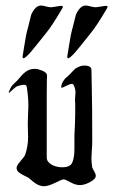

<svg xmlns="http://www.w3.org/2000/svg" viewBox="-20 -675 403 684"><path d="M320.3 -649.2Q325.2 -649.2 338.9 -651.6Q352.5 -654.1 356.4 -654.1Q363.3 -654.1 363.3 -650.4L361.3 -645.5Q323.2 -580.8 303.7 -557.6Q298.8 -551.5 288.1 -538.1Q277.3 -524.7 268.6 -513.7Q259.8 -502.7 250 -491.1Q240.2 -479.5 232.9 -473.4Q225.6 -467.3 222.7 -467.3Q219.7 -467.3 219.7 -472.2Q219.7 -477.1 220.7 -480.7Q223.6 -497.8 226.6 -516.7Q229.5 -535.6 232.4 -550.3Q235.4 -564.9 240.2 -582Q242.2 -588.1 245.1 -601.6Q248 -615 250 -621.1Q252 -627.2 256.8 -635.1Q261.7 -643.1 268.6 -649.2Q276.4 -655.3 286.1 -655.3Q291 -655.3 302.2 -652.2Q313.5 -649.2 320.3 -649.2ZM161.1 -649.2Q166 -649.2 179.7 -651.6Q193.4 -654.1 197.3 -654.1Q204.1 -654.1 204.1 -650.4L202.1 -645.5Q164.1 -580.8 144.5 -557.6Q139.6 -551.5 128.9 -538.1Q118.2 -524.7 109.4 -513.7Q100.6 -502.7 90.8 -491.1Q81.1 -479.5 73.7 -473.4Q66.4 -467.3 63.5 -467.3Q60.5 -467.3 60.5 -472.2Q60.5 -477.1 61.5 -480.7Q64.5 -497.8 67.4 -516.7Q70.3 -535.6 73.2 -550.3Q76.2 -564.9 81.1 -582Q83 -588.1 85.9 -601.6Q88.9 -615 90.8 -621.1Q92.8 -627.2 97.7 -635.1Q102.5 -643.1 109.4 -649.2Q117.2 -655.3 127 -655.3Q131.8 -655.3 143.1 -652.2Q154.3 -649.2 161.1 -649.2ZM131.8 -11.7Q121.1 -13.7 113.3 -17.6Q105.5 -21.5 95.7 -29.8Q85.9 -38.1 81.1 -42Q77.1 -43.9 64.5 -50.3Q51.8 -56.6 45.4 -62.5Q39.1 -68.4 39.1 -77.1Q39.1 -85 52.7 -100.6Q66.4 -116.2 69.3 -123Q80.1 -153.3 80.1 -186.5Q80.1 -192.4 79.6 -206.1Q79.1 -219.7 79.1 -227.5V-240.2Q81.1 -289.1 81.1 -297.9Q81.1 -330.1 75.2 -366.2Q74.2 -373 65.4 -373Q61.5 -373 53.7 -371.1Q45.9 -369.1 44.9 -369.1Q40 -368.2 32.2 -361.8Q24.4 -355.5 18.6 -349.6Q12.7 -343.8 11.7 -343.8Q10.7 -343.8 11.7 -347.7Q16.6 -361.3 21 -367.2Q25.4 -373 30.8 -377.9Q36.1 -382.8 40 -386.7Q41 -387.7 47.4 -395Q53.7 -402.3 58.1 -407.2Q62.5 -412.1 69.8 -418Q77.1 -423.8 85.4 -426.8Q93.8 -429.7 102.5 -429.7Q110.4 -429.7 114.3 -428.7Q147.5 -419.9 147.5 -406.2Q147.5 -404.3 147 -388.2Q146.5 -372.1 146.5 -342.8V-114.3Q146.5 -98.6 163.1 -88.9Q179.7 -79.1 201.2 -79.1Q230.5 -79.1 237.3 -95.7Q245.1 -113.3 245.1 -143.6V-176.8V-192.4Q248 -242.2 248 -275.4Q248 -287.1 248 -296.9Q248 -306.6 247.6 -312Q247.1 -317.4 247.1 -318.4Q247.1 -324.2 248 -333Q249 -341.8 249 -345.7Q249 -358.4 242.2 -372.1Q241.2 -376 235.4 -376Q229.5 -376 215.8 -369.1Q202.1 -362.3 200.2 -362.3Q198.2 -362.3 198.2 -364.3Q198.2 -374 204.6 -384.8Q210.9 -395.5 217.8 -400.4L224.6 -406.2Q225.6 -407.2 235.4 -417.5Q245.1 -427.7 248 -430.2Q251 -432.6 259.3 -436.5Q267.6 -440.4 276.4 -441.4H280.3Q305.7 -441.4 305.7 -425.8Q305.7 -419.9 307.1 -356Q308.6 -292 308.6 -172.9Q308.6 -159.2 307.1 -139.6Q305.7 -120.1 305.7 -111.3Q305.7 -95.7 308.6 -78.1Q309.6 -75.2 315.4 -64.9Q321.3 -54.7 321.3 -48.8Q321.3 -36.1 296.9 -24.4Q279.3 -15.6 264.6 -15.6Q249 -15.6 230.5 -25.9Q211.9 -36.1 207 -36.1Q201.2 -36.1 176.8 -23.9Q152.3 -11.7 137.7 -11.7Z"/></svg>

Font: Isabella
Style: Medium
Weight: 500
Designer: John Stracke
Version: Version 001.202